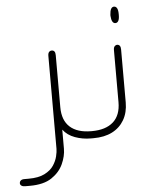

<svg xmlns="http://www.w3.org/2000/svg" viewBox="-146 -583 634 802"><g transform="rotate(-5 171.0 -182.5)"><path d="M230 0H218Q183 0 151.5 -11.5Q120 -23 102 -47V33Q102 64 87 97Q72 130 38.5 152.5Q5 175 -53 175H-73Q-83 175 -88.5 171Q-94 167 -94 161Q-94 154 -89 149.5Q-84 145 -74 145H-56Q-14 145 11.5 132Q37 119 49.5 100Q62 81 66.5 62Q71 43 71 31V-359Q71 -370 75.5 -375Q80 -380 87 -380Q94 -380 98 -375Q102 -370 102 -359V-141Q102 -86 133 -58Q164 -30 222 -30H230Z M362 -471Q354 -471 349.5 -479Q345 -487 344 -503V-507Q345 -524 349.5 -532Q354 -540 362 -540Q370 -540 374.5 -532Q379 -524 379 -507V-503Q379 -487 374.5 -479Q370 -471 362 -471ZM218 0V-30H225Q283 -30 314.5 -58Q346 -86 346 -141V-359Q346 -370 350.5 -375Q355 -380 361 -380Q368 -380 372 -375Q376 -370 376 -359V-137Q376 -95 358 -64Q340 -33 307.5 -16.5Q275 0 229 0Z"/></g></svg>

Font: Beiruti ExtraLight
Style: Regular
Weight: 250
Designer: Arlette Boutros
Foundry: Boutros
Version: Version 1.41